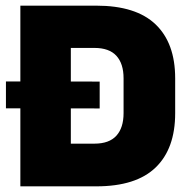

<svg xmlns="http://www.w3.org/2000/svg" viewBox="-20 -659 672 679"><path d="M332.5 -275.5 1 -276V-371L332.5 -370.5ZM320.5 0H179.5V-151H314Q366 -151 391.5 -179Q417 -207 417 -259V-382Q417 -434 391.5 -461.8Q366 -489.5 314 -489.5H179.5V-639H320.5Q461 -639 530.2 -572.8Q599.5 -506.5 599.5 -382V-258.5Q599.5 -133.5 530.5 -66.8Q461.5 0 320.5 0ZM230.5 0H52V-639H230.5Z"/></svg>

Font: Anek Malayalam ExtraBold
Style: Regular
Weight: 800
Version: Version 1.003